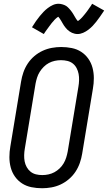

<svg xmlns="http://www.w3.org/2000/svg" viewBox="-20 -993 574 1021"><path d="M204 8Q175 8 147.5 2.5Q120 -3 97.5 -17.5Q75 -32 59.5 -54Q44 -76 37 -102.5Q30 -129 30 -157.5Q30 -186 35 -214L92 -559Q96 -584 104.5 -608.5Q113 -633 127.5 -655Q142 -677 162.5 -694.5Q183 -712 207 -723Q231 -734 256 -738.5Q281 -743 305 -743Q334 -743 361.5 -737.5Q389 -732 411.5 -717.5Q434 -703 449.5 -681Q465 -659 472 -632.5Q479 -606 479 -577.5Q479 -549 474 -521L417 -176Q413 -151 404.5 -126.5Q396 -102 381.5 -80Q367 -58 346.5 -40.5Q326 -23 302.5 -12Q279 -1 253.5 3.5Q228 8 204 8ZM205 -62Q221 -62 237.5 -65.5Q254 -69 269 -77Q284 -85 297 -97.5Q310 -110 318.5 -124.5Q327 -139 332 -155Q337 -171 340 -187L397 -532Q400 -549 400.5 -566.5Q401 -584 398 -600Q395 -616 387.5 -630.5Q380 -645 367.5 -655Q355 -665 338.5 -669Q322 -673 304 -673Q288 -673 271.5 -669.5Q255 -666 240 -658Q225 -650 212.5 -637.5Q200 -625 191 -610.5Q182 -596 177 -580Q172 -564 169 -548L112 -203Q109 -186 108.5 -168.5Q108 -151 111 -135Q114 -119 122 -104.5Q130 -90 142.5 -80Q155 -70 171 -66Q187 -62 205 -62ZM213 -812 150 -848Q161 -866 171.5 -881Q182 -896 192 -908Q202 -920 211.5 -930Q221 -940 234 -950Q247 -960 261.5 -966.5Q276 -973 292 -973Q297 -973 302.5 -972Q308 -971 313 -969.5Q318 -968 323 -966Q328 -964 332.5 -961Q337 -958 340 -955Q343 -952 347 -948Q351 -944 354.5 -939.5Q358 -935 361 -931Q364 -927 366.5 -923Q369 -919 371.5 -915Q374 -911 377 -905.5Q380 -900 383 -895.5Q386 -891 388 -888Q390 -885 394 -881Q397 -883 400.5 -885.5Q404 -888 408.5 -892.5Q413 -897 415 -899Q417 -901 419.5 -904Q422 -907 424.5 -910Q427 -913 430 -916.5Q433 -920 436 -924Q439 -928 442.5 -932.5Q446 -937 449 -941.5Q452 -946 455.5 -951Q459 -956 463 -961.5Q467 -967 470 -973L534 -937Q522 -919 511.5 -904Q501 -889 491.5 -877Q482 -865 472.5 -855Q463 -845 450 -835Q437 -825 422 -818.5Q407 -812 392 -812Q384 -812 376.5 -814Q369 -816 363 -818.5Q357 -821 350.5 -825.5Q344 -830 339 -834.5Q334 -839 329 -845.5Q324 -852 320 -857.5Q316 -863 313 -869Q310 -875 305.5 -882Q301 -889 297.5 -894.5Q294 -900 290 -904Q286 -902 283 -899.5Q280 -897 275 -892.5Q270 -888 268.5 -886Q267 -884 264.5 -881Q262 -878 259 -875Q256 -872 253.5 -868.5Q251 -865 248 -861Q245 -857 241.5 -852.5Q238 -848 235 -843.5Q232 -839 228 -834Q224 -829 220.5 -823.5Q217 -818 213 -812Z"/></svg>

Font: Iosevka SS04 Oblique
Style: Regular
Weight: 400
Italic angle: -9°
Monospace: yes
Designer: Belleve Invis
Foundry: Belleve Invis
Version: Version 19.0.0; ttfautohint (v1.8.4)